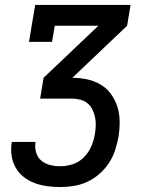

<svg xmlns="http://www.w3.org/2000/svg" viewBox="-20 -540 640 775"><path d="M223 215Q196 215 170 211.5Q144 208 120 199Q96 190 76 174.5Q56 159 43.5 137Q31 115 27 89Q23 63 27 37Q28 36 28 35Q28 34 28 33H124Q124 33 124 33.5Q124 34 123 35Q120 56 126 76Q132 96 147 108.5Q162 121 182 126Q202 131 223 131Q249 131 274.5 122.5Q300 114 319 94.5Q338 75 348.5 50.5Q359 26 363 1Q366 -16 366.5 -34Q367 -52 363.5 -68Q360 -84 352.5 -99Q345 -114 332 -124Q319 -134 302.5 -138Q286 -142 269 -142H142L156 -226L377 -436H201L190 -371H97L122 -520H507L493 -436L272 -226Q303 -226 332.5 -219.5Q362 -213 387 -198Q412 -183 429 -159Q446 -135 454.5 -107Q463 -79 463 -48Q463 -17 458 14Q453 41 444 68Q435 95 419 119Q403 143 380.5 162.5Q358 182 332 194Q306 206 278 210.5Q250 215 223 215Z"/></svg>

Font: Iosevka Etoile Medium Oblique
Style: Regular
Weight: 500
Italic angle: -9°
Designer: Belleve Invis
Foundry: Belleve Invis
Version: Version 15.5.2; ttfautohint (v1.8.4)